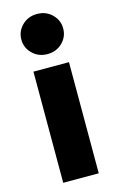

<svg xmlns="http://www.w3.org/2000/svg" viewBox="-117 -802 523 851"><g transform="rotate(-15 144.5 -376.5)"><path d="M240 -661Q240 -623 212.5 -596Q185 -569 144 -569Q103 -569 75.5 -596Q48 -623 48 -661Q48 -699 75.5 -726Q103 -753 144 -753Q185 -753 212.5 -726Q240 -699 240 -661ZM226 0H63V-510H226Z"/></g></svg>

Font: Wix Madefor Text ExtraBold
Style: Regular
Weight: 800
Designer: Dalton Maag Ltd
Foundry: Dalton Maag Ltd
Version: Version 3.100